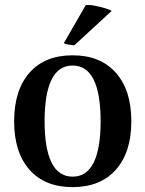

<svg xmlns="http://www.w3.org/2000/svg" viewBox="-20 -754 597 788"><path d="M278 14Q164 14 101 -57.5Q38 -129 38 -256Q38 -384 101 -455.5Q164 -527 278 -527Q392 -527 455.5 -455.5Q519 -384 519 -256Q519 -129 455.5 -57.5Q392 14 278 14ZM278 -29Q336 -29 364.5 -87Q393 -145 393 -256Q393 -369 364.5 -427Q336 -485 278 -485Q220 -485 191.5 -427Q163 -369 163 -256Q163 -145 191.5 -87Q220 -29 278 -29ZM438 -709 285 -568Q275 -569 261 -571Q247 -573 242 -577L332 -733Q347 -735 369.5 -730.5Q392 -726 412 -720Q432 -714 438 -709Z"/></svg>

Font: Arima SemiBold
Style: Regular
Weight: 600
Designer: Joana Correia and Natanael Gama
Foundry: NDISCOVER
Version: Version 1.101;gftools[0.9.23]